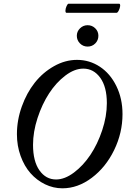

<svg xmlns="http://www.w3.org/2000/svg" viewBox="-20 -997 677 1030"><path d="M335.9 -928.2Q330.6 -930.2 331.1 -940.9Q331.5 -951.7 337.2 -964.4Q342.8 -977.1 348.1 -977.1H620.1Q625.5 -975.1 624.5 -964.4Q623.5 -953.6 617.2 -940.9Q610.8 -928.2 605 -928.2ZM450.2 -747.1Q425.8 -747.1 408.9 -764.2Q392.1 -781.2 392.1 -805.2Q392.1 -828.1 409.2 -845Q426.3 -861.8 450.2 -861.8Q474.1 -861.8 491 -845.2Q507.8 -828.6 507.8 -805.2Q507.8 -780.8 491 -763.9Q474.1 -747.1 450.2 -747.1ZM314.9 13.2Q266.1 13.2 221.4 -8.5Q176.8 -30.3 143.6 -67.9Q110.4 -105.5 90.6 -160.2Q70.8 -214.8 70.8 -276.9Q70.8 -352.5 96.9 -425.5Q123 -498.5 166.5 -553.5Q210 -608.4 269.8 -642.1Q329.6 -675.8 393.1 -675.8Q460 -675.8 515.6 -639.2Q571.3 -602.5 604.2 -535.4Q637.2 -468.3 637.2 -384.8Q637.2 -284.2 592.3 -191.9Q547.4 -99.6 472.4 -43.2Q397.5 13.2 314.9 13.2ZM280.8 -34.2Q327.1 -34.2 376.7 -71.3Q426.3 -108.4 464.8 -166Q503.4 -223.6 528.3 -298.3Q553.2 -373 553.2 -443.8Q553.2 -530.8 517.8 -579.8Q482.4 -628.9 426.8 -628.9Q379.9 -628.9 330.6 -591.6Q281.2 -554.2 243.4 -496.1Q205.6 -438 181.4 -363.8Q157.2 -289.6 157.2 -220.2Q157.2 -131.8 191.7 -83Q226.1 -34.2 280.8 -34.2Z"/></svg>

Font: Junicode SmCond Medium
Style: Italic
Weight: 500
Width: 4
Italic angle: -11°
Designer: Peter S. Baker
Version: Version 2.206